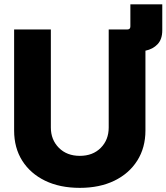

<svg xmlns="http://www.w3.org/2000/svg" viewBox="-20 -865 777 896"><path d="M352.5 11.7Q259.3 11.7 190.4 -21.7Q121.6 -55.2 83.7 -115.2Q45.9 -175.3 45.9 -255.9V-727.5H217.3V-270Q217.3 -212.9 254.6 -175.3Q292 -137.7 352.5 -137.7Q413.1 -137.7 450.2 -175Q487.3 -212.4 487.3 -270V-727.5H574.2Q588.4 -727.5 588.4 -741.7V-844.7H737.3V-723.6Q737.3 -682.1 715.6 -658.9Q693.8 -635.7 658.7 -628.4V-255.9Q658.7 -175.8 620.6 -115.5Q582.5 -55.2 513.7 -21.7Q444.8 11.7 352.5 11.7Z"/></svg>

Font: Inter Display ExtraBold
Style: Regular
Weight: 800
Designer: Rasmus Andersson
Foundry: rsms
Version: Version 4.000;git-a52131595